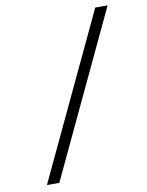

<svg xmlns="http://www.w3.org/2000/svg" viewBox="-95 -853 776 1014"><g transform="rotate(-10 293.0 -346.5)"><path d="M73.2 92.8H139.6L553.7 -786.1H487.3Z"/></g></svg>

Font: Cascadia Code PL Light
Style: Regular
Weight: 300
Monospace: yes
Designer: Aaron Bell
Foundry: Saja Typeworks
Version: Version 2404.023